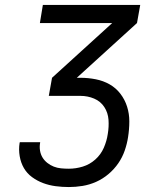

<svg xmlns="http://www.w3.org/2000/svg" viewBox="-20 -755 640 775"><path d="M258 0Q231 0 204.5 -3.5Q178 -7 154 -16Q130 -25 109.5 -40Q89 -55 76.5 -76.5Q64 -98 59.5 -124.5Q55 -151 59 -177Q59 -178 59.5 -179Q60 -180 60 -181H142Q142 -180 142 -179.5Q142 -179 142 -179Q139 -163 141.5 -147.5Q144 -132 151.5 -119.5Q159 -107 171 -97.5Q183 -88 197 -82.5Q211 -77 226.5 -75.5Q242 -74 258 -74Q286 -74 314 -82.5Q342 -91 364.5 -111Q387 -131 399 -158.5Q411 -186 415 -214Q420 -243 418 -271.5Q416 -300 401 -323Q386 -346 360 -357Q334 -368 305 -368H177L190 -441L433 -662H141L153 -735H546L533 -662L290 -441H305Q336 -441 366.5 -435Q397 -429 422.5 -414.5Q448 -400 466 -376.5Q484 -353 493 -324.5Q502 -296 502 -265Q502 -234 497 -202Q493 -175 483.5 -147.5Q474 -120 457.5 -96Q441 -72 418 -52.5Q395 -33 368 -21Q341 -9 313 -4.5Q285 0 258 0Z"/></svg>

Font: Zed Sans Extended
Style: Italic
Weight: 400
Width: 7
Italic angle: -9°
Designer: Belleve Invis
Foundry: Belleve Invis
Version: Version 1.0.0; ttfautohint (v1.8.4)